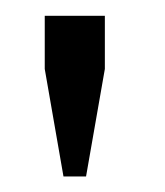

<svg xmlns="http://www.w3.org/2000/svg" viewBox="-20 -714 210 245"><path d="M37.1 -626V-693.8H113.8V-626L89.8 -488.8H61Z"/></svg>

Font: SimahzazaarabicW05-Light
Style: Regular
Weight: 300
Designer: Ahmed zaza
Foundry: Ahmed zaza
Version: Version 1.001